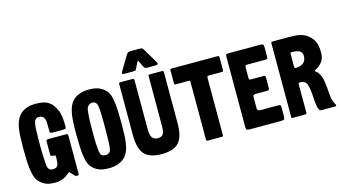

<svg xmlns="http://www.w3.org/2000/svg" viewBox="-100 -1317 3026 1701"><g transform="rotate(-15 1413.5 -466.5)"><path d="M446 -9Q446 -4 443 -1.5Q440 1 428 1Q415 1 405 -10L377 -41Q369 -51 360 -43Q335 -21 304.5 -5.5Q274 10 228 10Q171 10 138.5 -5Q106 -20 81 -47Q57 -74 46 -124Q35 -174 32.5 -235.5Q30 -297 30 -357Q30 -416 32.5 -471Q35 -526 47 -573Q59 -620 87 -653Q108 -677 144.5 -693.5Q181 -710 235 -710Q298 -710 333 -695.5Q368 -681 392 -649Q421 -610 431.5 -566.5Q442 -523 442 -454Q442 -435 438.5 -430Q435 -425 419 -425H314Q306 -425 299.5 -428.5Q293 -432 293 -439V-494Q293 -525 291 -540Q289 -555 279 -570Q272 -581 260.5 -585.5Q249 -590 239 -590Q225 -590 215 -585.5Q205 -581 197 -568Q191 -559 187.5 -534Q184 -509 183 -476Q182 -443 181.5 -410.5Q181 -378 181 -354Q181 -329 181.5 -296.5Q182 -264 183.5 -232Q185 -200 187 -175Q189 -150 193 -139Q203 -110 235 -110Q275 -110 283.5 -134.5Q292 -159 292 -202Q292 -216 290.5 -220Q289 -224 282 -224Q273 -224 259.5 -226.5Q246 -229 246 -242V-359Q246 -371 250.5 -375Q255 -379 266 -379H427Q438 -379 442 -375Q446 -371 446 -360Z M719 10Q662 10 627 -5Q592 -20 567 -47Q543 -74 532 -124Q521 -174 518.5 -235.5Q516 -297 516 -357Q516 -416 518.5 -471Q521 -526 533 -573Q545 -620 573 -653Q594 -677 633 -693.5Q672 -710 726 -710Q783 -710 818 -695Q853 -680 878 -653Q903 -627 913.5 -576.5Q924 -526 926.5 -465Q929 -404 929 -343Q929 -285 926.5 -229.5Q924 -174 912.5 -127.5Q901 -81 872 -47Q851 -23 812 -6.5Q773 10 719 10ZM725 -590Q697 -590 679 -563Q673 -554 669.5 -529.5Q666 -505 664.5 -473.5Q663 -442 662.5 -410Q662 -378 662 -354Q662 -329 662 -297Q662 -265 663.5 -233.5Q665 -202 667.5 -176.5Q670 -151 674 -139Q679 -123 691.5 -116.5Q704 -110 720 -110Q734 -110 744 -114.5Q754 -119 764 -132Q769 -138 772 -162.5Q775 -187 776 -220.5Q777 -254 777.5 -288Q778 -322 778 -346Q778 -371 778 -403.5Q778 -436 777 -468Q776 -500 773.5 -525Q771 -550 767 -561Q756 -590 725 -590Z M1198 -820 1184 -791Q1176 -774 1172 -768.5Q1168 -763 1143 -763H1076Q1047 -763 1047 -771Q1047 -779 1057 -795L1130 -917Q1140 -932 1146.5 -937.5Q1153 -943 1178 -943H1249Q1267 -943 1274 -940.5Q1281 -938 1285 -931.5Q1289 -925 1296 -914L1367 -795Q1377 -778 1375 -770.5Q1373 -763 1343 -763H1289Q1269 -763 1261 -765Q1253 -767 1249.5 -773.5Q1246 -780 1239 -794L1225 -824Q1215 -846 1211.5 -843.5Q1208 -841 1198 -820ZM1012 -700H1119Q1132 -700 1135.5 -696.5Q1139 -693 1139 -679V-235Q1139 -178 1156.5 -156.5Q1174 -135 1204 -135Q1242 -135 1255.5 -156.5Q1269 -178 1269 -235V-685Q1269 -694 1271.5 -697Q1274 -700 1283 -700H1391Q1404 -700 1406.5 -696.5Q1409 -693 1409 -680V-220Q1409 -93 1361 -41.5Q1313 10 1204 10Q1095 10 1047 -41.5Q999 -93 999 -220V-685Q999 -693 1001.5 -696.5Q1004 -700 1012 -700Z M1469 -570V-681Q1469 -695 1472 -697.5Q1475 -700 1488 -700H1903Q1914 -700 1916.5 -697Q1919 -694 1919 -683V-575Q1919 -563 1916.5 -559Q1914 -555 1901 -555H1787Q1774 -555 1771.5 -549.5Q1769 -544 1769 -533V-13Q1769 -5 1767 -2.5Q1765 0 1757 0H1626Q1618 0 1616 -3Q1614 -6 1614 -13V-535Q1614 -550 1611.5 -552.5Q1609 -555 1594 -555H1486Q1475 -555 1472 -557Q1469 -559 1469 -570Z M2119 -266V-166Q2119 -150 2127.5 -145Q2136 -140 2151 -140H2308Q2326 -140 2330.5 -136.5Q2335 -133 2335 -118V-32Q2335 -11 2327 -5.5Q2319 0 2299 0H2011Q1992 0 1985.5 -6Q1979 -12 1979 -32V-673Q1979 -693 1984 -696.5Q1989 -700 2011 -700H2289Q2312 -700 2319.5 -696Q2327 -692 2327 -675V-583Q2327 -568 2323 -564Q2319 -560 2305 -560H2146Q2131 -560 2125 -556Q2119 -552 2119 -537V-445Q2119 -432 2122 -428.5Q2125 -425 2138 -425H2251Q2261 -425 2265.5 -422Q2270 -419 2270 -408V-309Q2270 -290 2251 -290H2149Q2133 -290 2126 -286Q2119 -282 2119 -266Z M2733 -320Q2756 -289 2763.5 -233.5Q2771 -178 2776 -109Q2779 -72 2787 -54Q2795 -36 2800 -25Q2802 -22 2804.5 -17.5Q2807 -13 2807 -8Q2807 -3 2802 -1.5Q2797 0 2792 0H2670Q2656 0 2649 -13Q2642 -26 2638 -48Q2634 -70 2632 -96Q2631 -124 2628 -159Q2625 -194 2619 -224Q2613 -254 2602 -267Q2594 -278 2581 -282.5Q2568 -287 2558 -287H2552Q2540 -287 2537.5 -283.5Q2535 -280 2535 -270V-15Q2535 -5 2532.5 -2.5Q2530 0 2516 0H2405Q2399 0 2397 -2Q2395 -4 2395 -14V-685Q2395 -696 2399 -698Q2403 -700 2413 -700H2555Q2591 -700 2624.5 -697.5Q2658 -695 2686 -684Q2734 -665 2766.5 -621Q2799 -577 2799 -498Q2799 -446 2779 -416.5Q2759 -387 2731 -370Q2724 -366 2713 -359.5Q2702 -353 2702 -350Q2702 -347 2711.5 -342Q2721 -337 2733 -320ZM2545 -420Q2589 -420 2616.5 -440.5Q2644 -461 2644 -504Q2644 -539 2618.5 -552Q2593 -565 2549 -565Q2542 -565 2538.5 -563Q2535 -561 2535 -553V-438Q2535 -420 2545 -420Z"/></g></svg>

Font: Railroad Gothic CC
Style: Bold
Weight: 700
Designer: indestructible type*
Foundry: Cowboy Collective
Version: Version 1.000